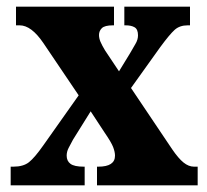

<svg xmlns="http://www.w3.org/2000/svg" viewBox="-20 -556 620 576"><path d="M12 0V-56H20Q50 -56 67 -69.5Q84 -83 110 -120L216 -270L110 -427Q74 -480 39 -480H28V-536H322V-480H319Q294 -480 285.5 -471.5Q277 -463 277 -451Q277 -441 281.5 -430.5Q286 -420 295 -405L337 -342L370 -396Q379 -412 386.5 -424.5Q394 -437 394 -450Q394 -468 384 -474Q374 -480 357 -480H353V-536H550V-480H543Q519 -480 504 -466.5Q489 -453 461 -415L373 -292L496 -109Q515 -81 530.5 -68.5Q546 -56 562 -56H573V0H271V-56H275Q325 -56 325 -89Q325 -100 319.5 -114.5Q314 -129 294 -158L252 -222L199 -137Q192 -124 186 -112.5Q180 -101 180 -89Q180 -73 191.5 -64.5Q203 -56 231 -56H234V0Z"/></svg>

Font: Noto Serif Sinhala ExtraCondensed Black
Style: Regular
Weight: 900
Width: 2
Designer: Jelle Bosma - Monotype Design Team
Foundry: Monotype Imaging Inc.
Version: Version 2.007; ttfautohint (v1.8.4.7-5d5b)